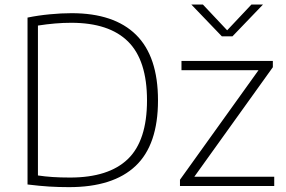

<svg xmlns="http://www.w3.org/2000/svg" viewBox="-20 -804 1236 830"><path d="M278.5 5Q233.5 5 193 2.5Q152.5 0 99 -6.5V-728Q145.5 -737.5 195.2 -742.2Q245 -747 289.5 -747Q473.5 -747 568.2 -653.5Q663 -560 663 -370Q663 -178 566 -86.5Q469 5 278.5 5ZM283 -36.5Q449.5 -36.5 532.5 -116.2Q615.5 -196 615.5 -370Q615.5 -543 533.8 -624.2Q452 -705.5 288 -705.5Q253.5 -705.5 218 -702.5Q182.5 -699.5 144 -693.5V-45.5Q174 -41 206.8 -38.8Q239.5 -36.5 283 -36.5ZM758 0V-27L1097.5 -500.5H764.5V-540.5H1159.5V-513.5L820 -40H1165.5V0ZM939 -647 807 -784.5H857L962 -673L1067 -784.5H1117L985 -647Z"/></svg>

Font: Encode Sans Semi Expanded ExtraLight
Style: Regular
Weight: 200
Width: 6
Designer: Multiple Designers
Foundry: Impallari Type
Version: Version 3.000; ttfautohint (v1.8.3) -l 8 -r 50 -G 200 -x 14 